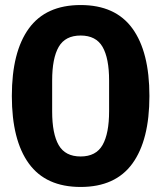

<svg xmlns="http://www.w3.org/2000/svg" viewBox="-20 -730 640 762"><path d="M27 -349Q27 -524 94.5 -617Q162 -710 300 -710Q438 -710 505.5 -617Q573 -524 573 -349Q573 -174 505.5 -81Q438 12 300 12Q162 12 94.5 -81Q27 -174 27 -349ZM413 -289V-410Q413 -499 387 -544Q361 -589 300 -589Q239 -589 213 -544Q187 -499 187 -410V-288Q187 -199 213 -154Q239 -109 300 -109Q361 -109 387 -154.5Q413 -200 413 -289Z"/></svg>

Font: iA Writer Duo V
Style: Regular
Weight: 400
Designer: Mike Abbink, Paul van der Laan, Pieter van Rosmalen, Oliver Reichenstein
Foundry: Information Architects Inc.
Version: Version 2.000